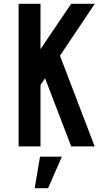

<svg xmlns="http://www.w3.org/2000/svg" viewBox="-20 -770 538 1010"><path d="M354.5 0 217 -358.5 183 -308V-497L354.5 -750H478.5L295.5 -477L478 0ZM78 0V-750H193V0ZM162.5 220 190.5 54H305.5L233 220Z"/></svg>

Font: Mohave SemiBold
Style: Regular
Weight: 600
Designer: Gumpita Rahayu
Foundry: Tokotype
Version: Version 2.003